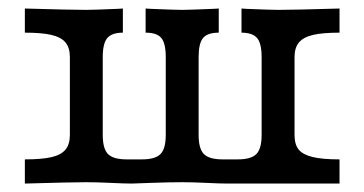

<svg xmlns="http://www.w3.org/2000/svg" viewBox="-20 -435 863 455"><path d="M145.6 -115.4V-299.5Q145.6 -322.1 135 -334.6Q124.4 -347.1 101.6 -352.3Q78.9 -357.6 38.9 -357.6V-414.8Q148.8 -411.6 184.1 -411.6Q201.2 -411.6 257.3 -414L271.2 -414.8V-357.6Q245.4 -357.6 234.5 -345.1Q223.5 -332.6 223.5 -299.5V-115.3Q223.5 -82.3 236.1 -69.8Q248.7 -57.3 280 -57.3H316.3Q347.7 -57.3 360.2 -69.8Q372.8 -82.3 372.8 -115.3V-299.5Q372.8 -332.6 362.2 -345.1Q351.7 -357.6 325.1 -357.6V-414.8L338.2 -414Q394.8 -411.6 412.1 -411.6Q426.1 -411.6 484.6 -414L498.4 -414.8V-357.6Q471.9 -357.6 461.3 -345.1Q450.7 -332.6 450.7 -299.5V-115.3Q450.7 -82.3 463.3 -69.8Q475.9 -57.3 507.3 -57.3H543.5Q574.9 -57.3 587.4 -69.8Q600 -82.3 600 -115.3V-299.5Q600 -332.6 589.1 -345.1Q578.1 -357.6 552.3 -357.6V-414.8L564.6 -414Q621.4 -411.6 640.1 -411.6Q675.2 -411.6 784.6 -414.8V-357.6Q744.6 -357.6 721.9 -352.3Q699.1 -347 688.5 -334.5Q678 -322 678 -299.5V0H519.6Q500.6 0 469.5 -1.6Q436 -3.2 412.8 -3.2Q379.8 -3.2 336.9 -1.6Q314.1 -0.7 292.4 0Q275 0 242.4 -1.6Q208.8 -3.2 184.1 -3.2Q148.8 -3.2 38.9 0V-57.3Q78.9 -57.3 101.6 -62.5Q124.4 -67.7 135 -80.2Q145.6 -92.7 145.6 -115.4ZM784.6 -57.3V0H640.1L678 -115.3Q678 -92.7 687.8 -80.6Q697.6 -68.5 720.8 -62.9Q743.9 -57.3 784.6 -57.3Z"/></svg>

Font: Playfair Micro SmCond SmLight
Style: Regular
Weight: 360
Width: 4
Designer: Claus Eggers Sørensen
Foundry: Claus Eggers Sørensen
Version: Version 2.100;Glyphs 3.2 (3219)